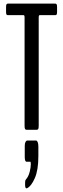

<svg xmlns="http://www.w3.org/2000/svg" viewBox="-20 -722 350 1068"><path d="M130.9 324.7Q128.9 325.7 127.4 325.7Q119.6 325.7 119.6 305.7V298.3Q119.6 293.5 119.9 290Q120.1 286.6 120.4 284.7Q120.6 282.7 121.8 280.3Q123 277.8 123.5 277.1Q124 276.4 126.7 272.9Q129.4 269.5 130.4 268.1Q140.1 254.4 145.8 231.2Q151.4 208 151.4 190.9Q151.4 177.7 148.4 177.7H127.9Q117.7 177.7 117.7 150.9V89.4Q117.7 74.7 122.1 67.1Q126.5 59.6 132.3 59.6H180.2Q186 59.6 189.7 68.6Q193.4 77.6 193.4 92.8V146.5Q193.4 224.1 173.6 269Q153.8 314 130.9 324.7ZM128.4 0Q122.1 0 119.4 -4.2Q116.7 -8.3 116.7 -22.9V-625.5Q116.7 -637.7 111.3 -637.7H25.9Q21 -637.7 19 -638.4Q17.1 -639.2 15.4 -643.1Q13.7 -647 13.7 -654.8V-682.1Q13.7 -694.8 16.4 -698.5Q19 -702.1 25.9 -702.1H285.6Q292 -702.1 294.7 -698.5Q297.4 -694.8 297.4 -682.1V-654.8Q297.4 -647 295.7 -643.1Q293.9 -639.2 292 -638.4Q290 -637.7 285.6 -637.7H200.7Q195.3 -637.7 195.3 -625.5V-22.9Q195.3 -8.3 192.6 -4.2Q189.9 0 183.6 0Z"/></svg>

Font: BenchNine
Style: Regular
Weight: 400
Designer: Vernon Adams
Foundry: Vernon Adams
Version: Version 1 ; ttfautohint (v0.92.18-e454-dirty) -l 8 -r 50 -G 